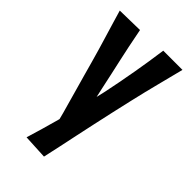

<svg xmlns="http://www.w3.org/2000/svg" viewBox="-210 -591 818 818"><g transform="rotate(45 199.5 -182.0)"><path d="M225 157.6 114.4 152Q125.4 115.2 136.3 78.4Q147.2 41.6 157.1 4.4Q167 -32.8 176.6 -69.7Q186.2 -106.6 195.3 -143.8Q204.4 -181 212.4 -217.8Q220.4 -254.6 227.2 -291.2Q236 -337.4 242.2 -372.8Q248.4 -408.2 253.8 -443.1Q259.2 -478 265.2 -520.8H381Q372.6 -487.6 365.1 -458.5Q357.6 -429.4 350.4 -400.7Q343.2 -372 335.3 -340.7Q327.4 -309.4 319 -271.6Q308.4 -226.6 298.4 -181.2Q288.4 -135.8 278.6 -91.5Q268.8 -47.2 259.8 -4.2Q250.8 38.8 242.1 79.4Q233.4 120 225 157.6ZM165.8 24.6Q159.2 -3.4 151.3 -31.5Q143.4 -59.6 135.3 -88.3Q127.2 -117 118.9 -146.7Q110.6 -176.4 101.8 -207.3Q93 -238.2 84.4 -270Q75.4 -302.2 67.4 -329.8Q59.4 -357.4 51.1 -384.4Q42.8 -411.4 33.7 -442.1Q24.6 -472.8 13.4 -510.6L133 -513Q142.8 -463.8 149.6 -429.5Q156.4 -395.2 163.4 -365.2Q170.4 -335.2 178.6 -296.6Q186 -263.8 192.6 -231.8Q199.2 -199.8 206.8 -167.1Q214.4 -134.4 222.6 -100.2Q230.8 -66 240.4 -29Z"/></g></svg>

Font: Truculenta
Style: Regular
Weight: 400
Designer: Ivan Castro, Eva Sanz & Omnibus-Type Team
Foundry: Omnibus-Type
Version: Version 1.002